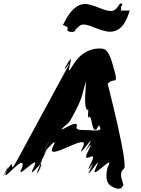

<svg xmlns="http://www.w3.org/2000/svg" viewBox="-52 -1120 856 1167"><path d="M526 -951C532 -949 583 -927 617 -927C713 -927 732 -1056 737 -1056H679C687 -1056 682 -1068 684 -1079C697 -1099 692 -1098 680 -1098C672 -1098 681 -1104 674 -1093C670 -1089 652 -1053 625 -1053C593 -1053 561 -1069 557 -1070C551 -1072 506 -1093 468 -1096C380 -1098 336 -970 331 -970C317 -970 366 -959 359 -948C352 -928 371 -926 388 -926C400 -926 400 -929 405 -934V-938C410 -940 429 -972 456 -971C489 -969 517 -954 526 -951ZM548 -825C527 -825 448 -820 390 -722C330 -620 414 -830 360 -735C303 -636 409 -834 357 -733C303 -628 411 -807 352 -699C298 -599 111 -255 57 -155C-13 -26 56 -193 -14 -78C-73 20 34 -178 -13 -76C-53 10 107 -203 83 -103C29 -3 203 -204 153 -103C104 -4 240 -195 186 -90C135 11 245 -191 188 -92C133 3 241 -218 192 -128C138 -28 284 -302 230 -202C180 -112 293 -335 238 -240C181 -141 285 -339 234 -238C180 -133 317 -325 269 -227C219 -125 502 -328 452 -227C403 -128 538 -332 489 -238C435 -138 542 -340 488 -240C428 -134 538 -311 484 -202C433 -101 552 -229 501 -128C446 -19 555 -198 495 -92C441 8 552 -190 498 -90C449 4 580 -201 532 -103C482 -1 656 -203 602 -103C578 -3 619 14 661 27C685 27 687 24 698 4C691 -29 669 -65 699 -93C737 -93 596 -636 601 -616C603 -604 606 -624 635 -630C659 -630 660 -636 631 -735C603 -830 579 -825 548 -825ZM453 -330C431 -330 401 -331 417 -360C402 -389 324 -320 319 -336C334 -365 305 -304 321 -333C357 -375 358 -354 388 -411C403 -440 393 -421 409 -450C453 -536 449 -556 471 -630C486 -659 452 -601 468 -630C477 -614 450 -477 479 -450C494 -479 473 -382 489 -411C511 -413 502 -317 534 -333C549 -362 551 -365 559 -336C549 -320 505 -330 453 -330Z"/></svg>

Font: Hussar Przerywany
Style: Obl
Weight: 400
Foundry: Cannot Into Space Fonts
Version: Version 0.982